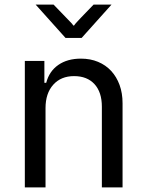

<svg xmlns="http://www.w3.org/2000/svg" viewBox="-20 -815 640 835"><path d="M88 0V-550H173V-455H181Q194 -505 233.5 -532.5Q273 -560 332 -560Q373 -560 406.5 -546Q440 -532 463.5 -506.5Q487 -481 500 -445.5Q513 -410 513 -366V0H423V-351Q423 -414 391 -449Q359 -484 302 -484Q245 -484 211.5 -446.5Q178 -409 178 -345V0ZM135 -795H213L269 -737Q278 -728 283.5 -722Q289 -716 293 -712Q297 -707 299 -704H302Q304 -707 308 -712Q312 -716 317.5 -722.5Q323 -729 332 -738L387 -795H465L335 -650H265Z"/></svg>

Font: JetBrainsMono NF
Style: Regular
Weight: 400
Monospace: yes
Designer: Philipp Nurullin, Konstantin Bulenkov
Foundry: JetBrains
Version: Version 1.0.2; ttfautohint (v1.8.3)